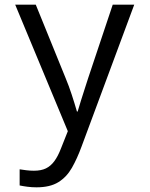

<svg xmlns="http://www.w3.org/2000/svg" viewBox="-20 -556 640 821"><path d="M136 245Q116 245 97 242.5Q78 240 64 237V168Q76 170 92.5 172Q109 174 125 174Q156 174 176.5 164Q197 154 212.5 133Q228 112 241 78L270 5L45 -536H133L261 -221Q274 -190 286.5 -152Q299 -114 309 -79H312Q319 -104 327 -128.5Q335 -153 342.5 -177Q350 -201 357 -222L462 -536H554L329 70Q310 122 287.5 161.5Q265 201 229.5 223Q194 245 136 245Z"/></svg>

Font: Noto Sans Mono
Style: Regular
Weight: 400
Designer: Monotype Design Team
Foundry: Monotype Imaging Inc.
Version: Version 2.014